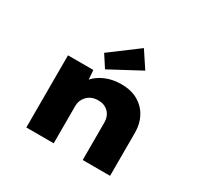

<svg xmlns="http://www.w3.org/2000/svg" viewBox="-169 -1026 1276 1233"><g transform="rotate(30 469.0 -409.5)"><path d="M164 0V-535H352L362 -398L312 -384Q324 -429 356 -465.5Q388 -502 439.5 -524Q491 -546 555 -546Q628 -546 679 -516.5Q730 -487 757.5 -436Q785 -385 785 -320V0H582V-278Q582 -309 569 -332.5Q556 -356 533 -369Q510 -382 478 -382Q449 -382 428.5 -372.5Q408 -363 394 -347.5Q380 -332 373.5 -314.5Q367 -297 367 -280V0H266Q218 0 192.5 0Q167 0 164 0ZM415 -576 357 -665 563 -819 643 -698Z"/></g></svg>

Font: Lexend Peta Black
Style: Regular
Weight: 900
Version: Version 1.007